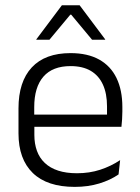

<svg xmlns="http://www.w3.org/2000/svg" viewBox="-20 -702 532 732"><path d="M265 10.5Q159.5 10.5 105 -42.5Q50.5 -95.5 50.5 -193.5V-288.5Q50.5 -390.5 101.2 -445Q152 -499.5 249 -499.5Q314 -499.5 358 -475Q402 -450.5 424.2 -404.5Q446.5 -358.5 446.5 -294V-276.5Q446.5 -262 445.5 -247.5Q444.5 -233 443 -218.5H387Q388 -240.5 388 -260.2Q388 -280 388 -296.5Q388 -345.5 372.2 -379.8Q356.5 -414 325.8 -432Q295 -450 249 -450Q180.5 -450 145.5 -409.8Q110.5 -369.5 110.5 -293.5V-246L111 -238V-187.5Q111 -154 120.8 -127Q130.5 -100 150.8 -80.8Q171 -61.5 201.8 -51.5Q232.5 -41.5 273.5 -41.5Q321 -41.5 361.8 -54.8Q402.5 -68 438 -91.5L432 -37Q401 -15.5 358.5 -2.5Q316 10.5 265 10.5ZM82 -218.5V-265H429.5V-218.5ZM216 -682H283.5L381 -552V-550.5H331L251.5 -646H248L168.5 -550.5H118.5V-552Z"/></svg>

Font: Anek Telugu Medium Light
Style: Regular
Weight: 300
Version: Version 1.003